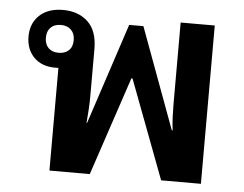

<svg xmlns="http://www.w3.org/2000/svg" viewBox="-45 -619 855 673"><g transform="rotate(5 382.5 -282.5)"><path d="M152 0V-361Q147 -361 140 -361Q93 -361 65.5 -389Q38 -417 38 -462Q38 -508 68 -536.5Q98 -565 151 -565Q205 -565 238.5 -533.5Q272 -502 272 -438V-272Q272 -248 270.5 -224.5Q269 -201 267 -178H269L386 -533H436L567 -178H570Q567 -201 566 -224.5Q565 -248 565 -272V-557H685V0H545L414 -347H410L294 0ZM148 -414Q170 -414 183.5 -426.5Q197 -439 197 -463Q197 -486 183.5 -499Q170 -512 148 -512Q125 -512 112 -499Q99 -486 99 -463Q99 -440 112 -427Q125 -414 148 -414Z"/></g></svg>

Font: Noto Sans Thai Looped SemiBold
Style: Regular
Weight: 600
Designer: Sasikarn Vongin, Ben Mitchell
Foundry: The Fontpad Ltd
Version: Version 1.001; ttfautohint (v1.8.4.7-5d5b)